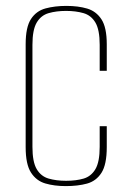

<svg xmlns="http://www.w3.org/2000/svg" viewBox="-20 -619 441 651"><path d="M203 12Q164 12 133.5 3Q103 -6 85 -34Q67 -62 67 -120V-469Q67 -527 85 -554.5Q103 -582 134.5 -590.5Q166 -599 205 -599Q245 -599 275.5 -590Q306 -581 324 -553.5Q342 -526 342 -469V-379H318V-467Q318 -518 303.5 -542.5Q289 -567 263 -574.5Q237 -582 204 -582Q171 -582 145 -574.5Q119 -567 104.5 -542.5Q90 -518 90 -467V-121Q90 -70 104.5 -45.5Q119 -21 145 -13.5Q171 -6 204 -6Q238 -6 263.5 -13.5Q289 -21 303.5 -45.5Q318 -70 318 -121V-191H342V-120Q342 -61 324 -33Q306 -5 275 3.5Q244 12 203 12Z"/></svg>

Font: Alumni Sans Thin
Style: Regular
Weight: 100
Designer: Robert E. Leuschke
Foundry: Robert E. Leuschke
Version: Version 1.018